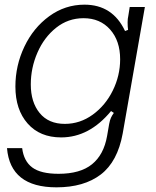

<svg xmlns="http://www.w3.org/2000/svg" viewBox="-20 -579 670 823"><path d="M10 56H75Q82 112 118.5 139Q155 166 231 166Q324 166 374.5 125Q425 84 439 4L448 -48Q451 -64 455.5 -74Q460 -84 468 -95L456 -103Q363 10 242 10Q151 10 98.5 -49.5Q46 -109 46 -208Q46 -298 84.5 -379Q123 -460 191 -509.5Q259 -559 342 -559Q463 -559 516 -446L529 -451Q527 -464 527 -483Q527 -499 530 -511L536 -549H601L506 -7Q484 114 412 169Q340 224 222 224Q24 224 10 56ZM495 -325Q495 -404 452 -452.5Q409 -501 338 -501Q272 -501 220.5 -460Q169 -419 140.5 -353.5Q112 -288 112 -217Q112 -141 150 -94.5Q188 -48 258 -48Q323 -48 377.5 -87.5Q432 -127 463.5 -191Q495 -255 495 -325Z"/></svg>

Font: Open Sauce Sans Light Italic
Style: Regular
Weight: 300
Italic angle: -10°
Designer: Alfredo Marco Pradil
Foundry: Creative Sauce Fz LLC
Version: Version 1.477